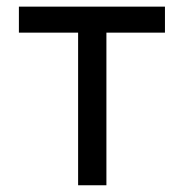

<svg xmlns="http://www.w3.org/2000/svg" viewBox="-20 -550 546 570"><path d="M36.1 -530.3H469.7V-453.1H295.9V0H211.9V-453.1H36.1Z"/></svg>

Font: WEMIX Pretendard Variable
Style: Regular
Weight: 400
Designer: Base glyphs from Inter by Rasmus Andersson; Hangeul glyphs from Noto Sans CJK(Source Han Sans) by Jang Soo-young and Kan
Foundry: Kil Hyung-jin
Version: Version 1.000;Glyphs 3.2 (3208)